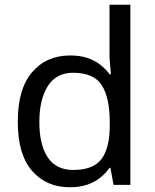

<svg xmlns="http://www.w3.org/2000/svg" viewBox="-20 -780 655 810"><path d="M275 10Q175 10 115 -59.5Q55 -129 55 -267Q55 -405 115.5 -475.5Q176 -546 276 -546Q318 -546 349 -535.5Q380 -525 403 -507Q426 -489 442 -467H448Q447 -480 444.5 -505.5Q442 -531 442 -546V-760H530V0H459L446 -72H442Q426 -49 403 -30.5Q380 -12 348.5 -1Q317 10 275 10ZM289 -63Q374 -63 408.5 -109.5Q443 -156 443 -250V-266Q443 -366 410 -419.5Q377 -473 288 -473Q217 -473 181.5 -416.5Q146 -360 146 -265Q146 -169 181.5 -116Q217 -63 289 -63Z"/></svg>

Font: Noto Sans Gurmukhi
Style: Regular
Weight: 400
Designer: Jelle Bosma - Monotype Design Team
Foundry: Monotype Imaging Inc.
Version: Version 2.003